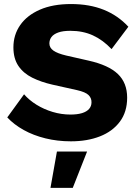

<svg xmlns="http://www.w3.org/2000/svg" viewBox="-20 -690 685 951"><path d="M331.4 -670Q423.2 -670 493.7 -641.7Q564.2 -613.4 615.8 -557.6L532.6 -446.8Q489.6 -492.2 440.1 -514.8Q390.6 -537.4 328.2 -537.4Q291.4 -537.4 268.3 -529Q245.2 -520.6 234.9 -506.6Q224.6 -492.6 224.6 -474.8Q224.6 -453.6 244.5 -439.4Q264.4 -425.2 307.6 -415L419.4 -389.6Q518 -367.4 563.9 -323.4Q609.8 -279.4 609.8 -206.2Q609.8 -135.8 573.8 -87.5Q537.8 -39.2 475.1 -14.6Q412.4 10 331.2 10Q264.6 10 205 -4.7Q145.4 -19.4 97.4 -46.1Q49.4 -72.8 16 -108.4L99.2 -223Q124.2 -194 160.8 -171.3Q197.4 -148.6 240.8 -135.6Q284.2 -122.6 329 -122.6Q363.2 -122.6 386.3 -129.7Q409.4 -136.8 421.3 -150.5Q433.2 -164.2 433.2 -183Q433.8 -204.2 418.5 -219.2Q403.2 -234.2 361.4 -243.6L239.4 -270.8Q183.2 -283.6 139.4 -305.4Q95.6 -327.2 71 -363.7Q46.4 -400.2 46.4 -455.4Q46.4 -517.4 80.1 -565.8Q113.8 -614.2 177.7 -642.1Q241.6 -670 331.4 -670ZM411.4 60.4 340.4 240.6H230L262 60.4Z"/></svg>

Font: Work Sans
Style: Regular
Weight: 400
Designer: Wei Huang
Foundry: Wei Huang
Version: Version 2.006; ttfautohint (v1.8.1.43-b0c9)